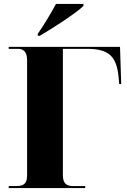

<svg xmlns="http://www.w3.org/2000/svg" viewBox="-20 -951 643 971"><path d="M171 -780V-770H181C247 -808 367 -886 402 -921V-931H263C239 -886 200 -821 171 -780ZM24 0H411V-10H350C315 -10 298 -24 298 -66V-704H420C530 -704 570 -667 580 -559L583 -526H593L587 -714H24V-704H71C96 -704 117 -692 117 -647V-63C117 -21 98 -10 62 -10H24Z"/></svg>

Font: Noto Serif Display ExtraBold
Style: Regular
Weight: 800
Designer: Monotype Design Team
Foundry: Monotype Imaging Inc.
Version: Version 2.009